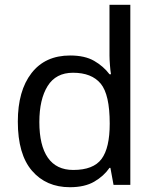

<svg xmlns="http://www.w3.org/2000/svg" viewBox="-20 -780 655 810"><path d="M275.9 -545.9Q337.9 -545.9 377.2 -523.2Q416.5 -500.5 441.9 -466.8H448.2Q446.8 -473.1 445.8 -483.9L443.8 -505.9Q442.9 -517.1 442.4 -527.6Q441.9 -538.1 441.9 -545.9V-759.8H529.8V0H459L445.8 -71.8H441.9Q418 -37.1 377.7 -13.7Q337.4 9.8 274.9 9.8Q174.8 9.8 115 -59.6Q55.2 -128.9 55.2 -267.1Q55.2 -397 112.8 -471.4Q170.4 -545.9 275.9 -545.9ZM288.1 -473.1Q215.8 -473.1 180.9 -417Q146 -360.8 146 -265.1Q146 -166.5 181.9 -114.7Q217.8 -63 289.1 -63Q374 -63 408.4 -109.4Q442.9 -155.8 442.9 -258.3Q442.9 -381.3 404.8 -427.2Q366.7 -473.1 288.1 -473.1Z"/></svg>

Font: NotoSansMyanmarRegular
Style: Regular
Weight: 400
Designer: Monotype Design team
Foundry: Monotype Imaging Inc.
Version: Version 1.05